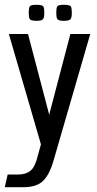

<svg xmlns="http://www.w3.org/2000/svg" viewBox="-33 -612 404 802"><path d="M-13 170 -1 117H43Q75 117 94.5 101Q114 85 125 38L138 -9L4 -470H84L172 -135L173 -115H172L173 -135L261 -470H344L190 61Q173 119 146 144.5Q119 170 64 170ZM233 -525Q210 -525 206 -533Q202 -541 202 -558Q202 -578 206 -585Q210 -592 233 -592Q259 -592 263 -585Q267 -578 267 -558Q267 -541 262.5 -533Q258 -525 233 -525ZM119 -525Q95 -525 91 -533Q87 -541 87 -558Q87 -578 91 -585Q95 -592 119 -592Q144 -592 148 -585Q152 -578 152 -558Q152 -541 147.5 -533Q143 -525 119 -525Z"/></svg>

Font: Smooch Sans Thin SemiBold
Style: Regular
Weight: 600
Version: Version 1.010